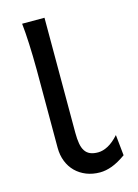

<svg xmlns="http://www.w3.org/2000/svg" viewBox="-112 -775 611 850"><g transform="rotate(-15 194.0 -350.5)"><path d="M178.2 -185.5Q178.2 -156.7 181.9 -136Q185.5 -115.2 194.3 -101.8Q203.1 -88.4 217.8 -82Q232.4 -75.7 253.9 -75.7Q275.9 -75.7 300 -88.6Q324.2 -101.6 349.1 -129.4L358.9 -34.2Q323.7 -9.3 294.7 1.5Q265.6 12.2 239.3 12.2Q205.6 12.2 177.2 1Q148.9 -10.3 128.4 -30.5Q107.9 -50.8 96.7 -79.1Q85.4 -107.4 85.4 -141.6V-498Q85 -564.9 82.5 -618.9Q80.1 -672.9 75.7 -712.9H178.2Z"/></g></svg>

Font: Andika FrenchTight
Style: Regular
Weight: 400
Designer: Victor Gaultney, Annie Olsen, Julie Remington, Don Collingsworth, Eric Hays, Becca Hirsbrunner
Foundry: SIL International
Version: Version 5.000 ; Dig1 Dig4Opn Dig7 LnSpcTght